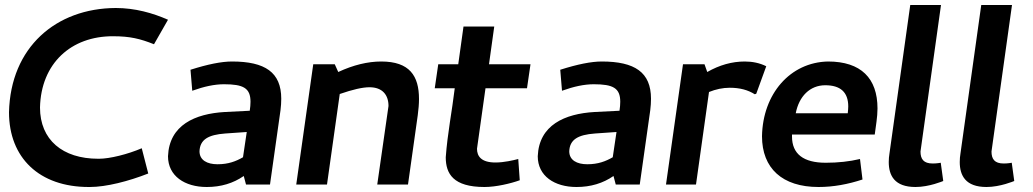

<svg xmlns="http://www.w3.org/2000/svg" viewBox="-20 -738 4131 768"><path d="M16 -289C16 -107 137 10 335 10H339C405 10 494 -13 573 -44L547 -145C491 -121 419 -103 376 -103H373C230 -103 140 -179 140 -308C144 -484 264 -594 433 -593C500 -593 541 -583 596 -561L652 -659C591 -686 520 -706 443 -706C204 -705 22 -549 16 -289Z M778 -133C780 -180 813 -199 881 -204L967 -210L952 -109C924 -93 894 -81 850 -81C809 -81 778 -97 778 -133ZM807 10C864 10 913 -5 955 -34L964 0H1060L1102 -297C1104 -313 1105 -329 1105 -343C1105 -449 1040 -492 908 -492C866 -492 811 -481 742 -459L749 -375C796 -392 838 -401 876 -401C953 -401 982 -386 982 -331C982 -321 981 -308 979 -295L879 -290C760 -283 657 -238 652 -113C652 -34 719 10 807 10Z M1534 -314 1489 0H1612L1651 -277C1654 -300 1656 -322 1656 -342C1656 -435 1618 -492 1505 -492C1451 -492 1393 -478 1333 -450L1319 -481H1233L1165 0H1288L1339 -362C1391 -380 1430 -389 1458 -389C1510 -389 1534 -358 1534 -314Z M1918 10C1964 10 2023 -4 2059 -17L2053 -102C2034 -97 1996 -88 1962 -88C1905 -88 1888 -113 1888 -143L1922 -385H2088L2102 -481H1936L1957 -632H1834L1813 -481H1733L1719 -385H1799C1788 -293 1770 -205 1763 -109C1763 -43 1793 10 1918 10Z M2257 -133C2259 -180 2292 -199 2360 -204L2446 -210L2431 -109C2403 -93 2373 -81 2329 -81C2288 -81 2257 -97 2257 -133ZM2286 10C2343 10 2392 -5 2434 -34L2443 0H2539L2581 -297C2583 -313 2584 -329 2584 -343C2584 -449 2519 -492 2387 -492C2345 -492 2290 -481 2221 -459L2228 -375C2275 -392 2317 -401 2355 -401C2432 -401 2461 -386 2461 -331C2461 -321 2460 -308 2458 -295L2358 -290C2239 -283 2136 -238 2131 -113C2131 -34 2198 10 2286 10Z M2959 -492C2908 -492 2858 -478 2809 -450L2798 -481H2712L2644 0H2764L2816 -370C2843 -381 2871 -387 2899 -387C2940 -387 2972 -378 2999 -361L3005 -363L3045 -473C3019 -486 2990 -492 2959 -492Z M3373 -312C3373 -304 3372 -295 3371 -285H3163C3176 -353 3220 -397 3281 -397C3341 -397 3373 -370 3373 -312ZM3028 -193C3028 -65 3109 10 3254 10C3314 10 3372 -1 3430 -20L3420 -102C3378 -92 3332 -87 3283 -87C3194 -87 3148 -122 3148 -192V-200H3479C3483 -232 3490 -270 3490 -304C3490 -425 3424 -492 3292 -492C3141 -489 3031 -363 3028 -193Z M3711 -84C3674 -84 3662 -102 3662 -132L3744 -718H3621L3538 -125C3536 -113 3535 -102 3535 -90C3535 -36 3558 10 3642 10C3697 10 3753 -14 3753 -14L3743 -87C3743 -87 3728 -84 3711 -84Z M3995 -84C3958 -84 3946 -102 3946 -132L4028 -718H3905L3822 -125C3820 -113 3819 -102 3819 -90C3819 -36 3842 10 3926 10C3981 10 4037 -14 4037 -14L4027 -87C4027 -87 4012 -84 3995 -84Z"/></svg>

Font: Cantarell
Style: BoldOblique
Weight: 700
Italic angle: -8°
Designer: Dave Crossland
Version: Version 0.024